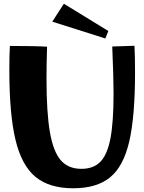

<svg xmlns="http://www.w3.org/2000/svg" viewBox="-20 -1003 773 1028"><path d="M30 -629Q30 -714 33 -757Q169 -757 232 -753Q229 -662 229 -584Q229 -401 247 -296.5Q265 -192 305 -145.5Q345 -99 416 -99Q481 -99 518 -137.5Q555 -176 571.5 -263Q588 -350 588 -502Q588 -589 581 -754L700 -758Q703 -700 703 -614Q703 -379 672 -245.5Q641 -112 569.5 -53.5Q498 5 372 5Q244 5 170 -56Q96 -117 63 -254Q30 -391 30 -629ZM260 -887 322 -983 560 -837 544 -797Z"/></svg>

Font: Otomanopee One
Style: Regular
Weight: 400
Designer: Das Ende der Wildnis
Foundry: Gutenberg Labo
Version: Version 3.005